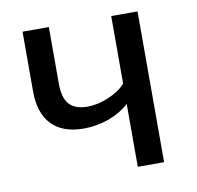

<svg xmlns="http://www.w3.org/2000/svg" viewBox="-65 -594 679 661"><g transform="rotate(-10 274.5 -263.5)"><path d="M457 -527V0H365V-220Q336 -193 293.5 -177.5Q251 -162 206 -162Q131 -162 93 -202.5Q55 -243 55 -318V-527H147V-329Q147 -279 167.5 -256.5Q188 -234 231 -234Q266 -234 304.5 -250Q343 -266 365 -291V-527Z"/></g></svg>

Font: FiraGOUPP
Style: Medium
Weight: 400
Designer: bBox Type
Foundry: bBox Type GmbH
Version: Version 1.001